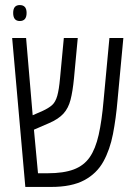

<svg xmlns="http://www.w3.org/2000/svg" viewBox="-20 -738 532 758"><path d="M80 0 28 -588H83L109 -283L148 -300Q172 -311 185.5 -323Q199 -335 206 -359.5Q213 -384 217 -429L232 -588H287L272 -428Q267 -377 258.5 -344Q250 -311 230.5 -289.5Q211 -268 174 -252L114 -226L130 -54H168Q231 -54 271 -69Q311 -84 334 -117Q357 -150 369.5 -205.5Q382 -261 389 -342L412 -588H467L444 -342Q438 -271 426 -209Q414 -147 388 -100Q362 -53 312.5 -26.5Q263 0 182 0ZM58 -655Q32 -655 32 -687Q32 -718 58 -718Q85 -718 85 -687Q85 -655 58 -655Z"/></svg>

Font: Noto Sans Hebrew ExtraCondensed Light
Style: Regular
Weight: 300
Width: 2
Designer: Monotype Design Team
Foundry: Monotype Imaging Inc.
Version: Version 2.004; ttfautohint (v1.8.4.7-5d5b)